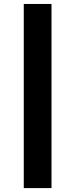

<svg xmlns="http://www.w3.org/2000/svg" viewBox="-20 -750 380 970"><path d="M240.2 -730V200.2H100.1V-730Z"/></svg>

Font: Laconic
Style: Bold
Weight: 700
Designer: Robby Woodard
Version: Version 1.000